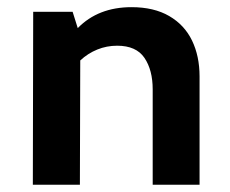

<svg xmlns="http://www.w3.org/2000/svg" viewBox="-20 -508 632 528"><path d="M528.8 -297.9V0H399.9V-262.2Q399.9 -315.4 377.2 -348.9Q354.5 -382.3 302.2 -382.3Q273.4 -382.3 247.6 -371.8Q221.7 -361.3 200.7 -341.8L199.7 0H70.3L71.3 -475.6H179.7L193.8 -430.7Q250 -488.3 341.8 -488.3Q403.3 -488.3 445.3 -463.9Q487.3 -439.5 508.1 -396.5Q528.8 -353.5 528.8 -297.9Z"/></svg>

Font: Selawik Semibold
Style: Regular
Weight: 600
Designer: Aaron Bell
Foundry: Microsoft Corporation
Version: Version 1.01